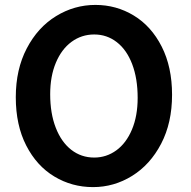

<svg xmlns="http://www.w3.org/2000/svg" viewBox="-20 -745 772 777"><path d="M361.3 -605.5Q310.1 -605.5 269.5 -575.7Q229 -545.9 206.1 -491.2Q183.1 -436.5 183.1 -363.8Q183.1 -286.1 205.6 -228.3Q228 -170.4 268.3 -138.9Q308.6 -107.4 361.3 -107.4Q410.6 -107.4 450.7 -136.5Q490.7 -165.5 513.9 -220.5Q537.1 -275.4 537.1 -349.1Q537.1 -427.2 514.9 -485.4Q492.7 -543.5 452.6 -574.5Q412.6 -605.5 361.3 -605.5ZM356.4 12.2Q271 12.2 199.7 -30.8Q128.4 -73.7 86.2 -156Q43.9 -238.3 43.9 -351.6Q43.9 -464.4 88.4 -549.3Q132.8 -634.3 206.8 -679.7Q280.8 -725.1 366.2 -725.1Q450.7 -725.1 521.5 -682.1Q592.3 -639.2 634.3 -556.6Q676.3 -474.1 676.3 -361.3Q676.3 -248 632.1 -163.3Q587.9 -78.6 514.6 -33.2Q441.4 12.2 356.4 12.2Z"/></svg>

Font: Lesson One
Style: Bold
Weight: 700
Designer: But Ko, Victor Gaultney, Annie Olsen, Julie Remington, Don Collingsworth, Eric Hays, Becca Hirsbrunner
Version: Version 1.100